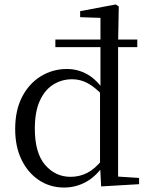

<svg xmlns="http://www.w3.org/2000/svg" viewBox="-20 -825 669 860"><path d="M228 -614V-648H595V-614ZM136 -249Q136 -140 182 -86.5Q228 -33 296 -33Q336 -33 370.5 -50.5Q405 -68 439 -110L447 -107L449 -91Q412 -36 366 -10.5Q320 15 267 15Q204 15 154.5 -18Q105 -51 76.5 -109.5Q48 -168 48 -247Q48 -331 79 -391Q110 -451 163 -483.5Q216 -516 280 -516Q328 -516 370.5 -492.5Q413 -469 450 -414H455L441 -397Q405 -435 372.5 -452.5Q340 -470 303 -470Q257 -470 219 -446.5Q181 -423 158.5 -374Q136 -325 136 -249ZM603 0 433 10 428 -89V-91V-419L430 -426V-745L339 -748V-775L498 -805L512 -796L509 -633V-34L603 -28Z"/></svg>

Font: Noto Serif TC
Style: Regular
Weight: 400
Designer: Ryoko NISHIZUKA  (kana & ideographs); Frank Grießhammer (Latin, Greek & Cyrillic); Wenlong ZHANG  (bopomofo); Sandoll Co
Foundry: Adobe
Version: Version 2.003-H1;hotconv 1.1.1;makeotfexe 2.6.0